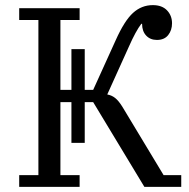

<svg xmlns="http://www.w3.org/2000/svg" viewBox="-20 -730 740 750"><path d="M259 -331H216V-46H291V0H55V-46H130V-652H55V-698H291V-652H216V-379H259V-538H311V-379H344L432 -573Q466 -649 499.5 -679.5Q533 -710 577 -710Q613 -710 632.5 -689.5Q652 -669 652 -639Q652 -612 637 -593Q622 -574 593 -574Q567 -574 551 -591Q535 -608 535 -637H532Q510 -608 484 -549L399 -361Q416 -358 429.5 -347.5Q443 -337 458 -313L619 -46H688V0H544L344 -331H311V-172H259Z"/></svg>

Font: IBM Plex Serif
Style: Regular
Weight: 400
Designer: Mike Abbink, Paul van der Laan, Pieter van Rosmalen
Foundry: Bold Monday
Version: Version 3.001